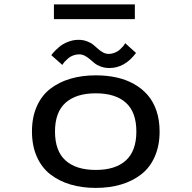

<svg xmlns="http://www.w3.org/2000/svg" viewBox="-20 -862 890 892"><path d="M230.5 -841.5H606.5V-773H230.5ZM488.5 -546Q467 -546 449 -552.5Q431 -559 419.2 -568.5Q407.5 -578 397 -587.2Q386.5 -596.5 374 -603Q361.5 -609.5 347.5 -609.5Q333.5 -609.5 320.2 -604.5Q307 -599.5 298.2 -592.2Q289.5 -585 282.8 -577.8Q276 -570.5 273 -565.5L269.5 -560.5L218.5 -605.5Q221 -610 229.8 -619.8Q238.5 -629.5 254.2 -643.2Q270 -657 294.5 -667Q319 -677 344.5 -677Q366 -677 384 -670.2Q402 -663.5 413.8 -653.8Q425.5 -644 436 -634.5Q446.5 -625 459 -618.2Q471.5 -611.5 485 -611.5Q499 -611.5 512.2 -616.8Q525.5 -622 534 -629.2Q542.5 -636.5 549 -643.8Q555.5 -651 558.5 -656L561.5 -661.5L612 -616Q559.5 -546 488.5 -546ZM128.5 -251Q128.5 -317 150.8 -367.5Q173 -418 213.2 -449.2Q253.5 -480.5 307 -496.2Q360.5 -512 425 -512Q476.5 -512 521 -502.2Q565.5 -492.5 602.5 -471.8Q639.5 -451 666 -420.5Q692.5 -390 707 -347Q721.5 -304 721.5 -251Q721.5 -185.5 699.2 -134.8Q677 -84 636.8 -52.5Q596.5 -21 543 -5Q489.5 11 425 11Q360.5 11 307 -5Q253.5 -21 213.2 -52.5Q173 -84 150.8 -134.8Q128.5 -185.5 128.5 -251ZM235.5 -251Q235.5 -160.5 284.5 -116.5Q333.5 -72.5 425 -72.5Q516.5 -72.5 565 -116.8Q613.5 -161 613.5 -251Q613.5 -341 564.8 -384.8Q516 -428.5 425 -428.5Q334 -428.5 284.8 -384.8Q235.5 -341 235.5 -251Z"/></svg>

Font: League Mono Wide
Style: Regular
Weight: 400
Width: 8
Designer: Tyler Finck
Foundry: The League of Moveable Type / Tyler Finck
Version: Version 2.210